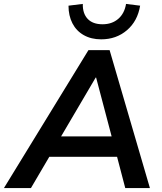

<svg xmlns="http://www.w3.org/2000/svg" viewBox="-55 -961 829 981"><path d="M-35 0 397 -705H505L711 0H585L535 -191L576 -160H161L214 -189L103 0ZM434 -565 243 -240 222 -264H550L522 -239L436 -565ZM462 -760Q411 -760 373 -781.5Q335 -803 315 -842Q295 -881 295 -932L368 -941Q367 -892 393 -864.5Q419 -837 469 -837Q517 -837 549 -864.5Q581 -892 589 -941L661 -932Q648 -853 593.5 -806.5Q539 -760 462 -760Z"/></svg>

Font: Nunito Sans 11pt
Style: Bold Italic
Weight: 700
Italic angle: -9°
Version: Version 3.101;gftools[0.9.27]